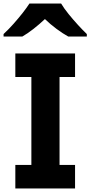

<svg xmlns="http://www.w3.org/2000/svg" viewBox="-54 -1057 507 1077"><path d="M32 0V-132H122V-625H32V-757H367V-625H280V-132H367V0ZM-34 -852V-866Q-5 -893 22.5 -924Q50 -955 73.5 -985Q97 -1015 111 -1037H289Q305 -1010 330.5 -978.5Q356 -947 383.5 -917Q411 -887 433 -866V-852H329Q298 -869 263 -895Q228 -921 198 -950Q167 -921 134 -895Q101 -869 71 -852Z"/></svg>

Font: Menbere
Style: Regular
Weight: 400
Designer: Aleme Tadesse
Foundry: Sorkin Type Co
Version: Version 1.000